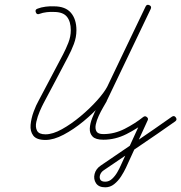

<svg xmlns="http://www.w3.org/2000/svg" viewBox="-20 -585 773 819"><path d="M133 -532Q128 -544 140 -548Q155 -554 174.5 -556.5Q194 -559 210 -558Q210 -558 210 -558Q210 -558 210 -558Q259 -558 282.5 -530.5Q306 -503 306 -456Q306 -426 295 -397Q284 -368 270 -342Q244 -292 218 -243Q192 -194 166 -145Q159 -132 149.5 -110Q140 -88 135 -65.5Q130 -43 138 -27.5Q146 -12 174 -12Q205 -12 244.5 -34Q284 -56 323.5 -89Q363 -122 394 -156.5Q425 -191 439 -218Q439 -218 439 -217Q439 -217 439 -217Q479 -302 519.5 -387Q560 -472 601 -557Q606 -568 617 -563Q628 -558 623 -547Q576 -449 529 -350.5Q482 -252 435 -154Q435 -154 435 -154Q435 -153 435 -153Q430 -144 420 -127Q410 -110 401 -90.5Q392 -71 388.5 -53.5Q385 -36 391.5 -24.5Q398 -13 421 -13Q468 -13 512 -35.5Q556 -58 591 -86Q599 -92 606 -86Q614 -80 610 -72Q587 -21 563.5 29.5Q540 80 517 131Q509 148 496.5 167.5Q484 187 467 200.5Q450 214 429 214Q429 214 429 214Q429 214 429 214Q401 214 389.5 196.5Q378 179 383.5 157Q389 135 410 121Q486 69 562 17.5Q638 -34 713 -87Q723 -94 730 -84Q737 -74 727 -67Q652 -14 575.5 37.5Q499 89 423 141Q412 148 407.5 159.5Q403 171 407.5 180.5Q412 190 429 190Q429 190 429 190Q429 190 429 190Q445 190 458 178Q471 166 480.5 149.5Q490 133 495 121Q518 70 541.5 19.5Q565 -31 588 -82Q590 -86 594.5 -85.5Q599 -85 603 -82Q606 -79 608 -74.5Q610 -70 606 -68Q567 -37 519.5 -13Q472 11 421 11Q388 11 375 -2.5Q362 -16 363 -37Q364 -58 373.5 -82Q383 -106 394.5 -128Q406 -150 413 -165Q413 -165 413 -164Q413 -164 413 -164Q460 -263 507 -361Q554 -459 601 -557Q606 -568 617 -563Q628 -558 623 -547Q582 -462 541.5 -377Q501 -292 460 -207Q460 -207 460 -207Q460 -206 460 -206Q444 -177 411 -139.5Q378 -102 336 -67.5Q294 -33 251.5 -10.5Q209 12 174 12Q136 12 122 -6.5Q108 -25 110.5 -52.5Q113 -80 123.5 -108.5Q134 -137 145 -156Q171 -205 197 -254.5Q223 -304 249 -353Q261 -376 271.5 -402.5Q282 -429 282 -456Q282 -493 265.5 -513.5Q249 -534 210 -534Q210 -534 210 -534Q210 -534 210 -534Q196 -535 179 -533Q162 -531 149 -526Q137 -521 133 -532Z"/></svg>

Font: FRB American Cursive Light
Style: Italic
Weight: 300
Italic angle: -25°
Version: Version 2.0;Modular Font Editor K font №1